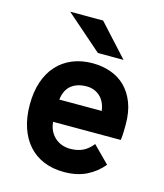

<svg xmlns="http://www.w3.org/2000/svg" viewBox="-111 -816 782 913"><g transform="rotate(15 280.0 -360.0)"><path d="M289.1 12.2Q233.4 12.2 189.2 -6.1Q145 -24.4 114 -59.1Q83 -93.8 66.4 -143.6Q49.8 -193.4 49.8 -255.9Q49.8 -318.4 66.4 -367.9Q83 -417.5 114.3 -451.9Q145.5 -486.3 189.7 -504.6Q233.9 -522.9 289.1 -522.9Q336.4 -522.9 377.9 -508.3Q419.4 -493.7 449.7 -463.9Q480 -434.1 497.6 -388.9Q515.1 -343.8 515.1 -282.2Q515.1 -267.1 514.6 -246.3Q514.2 -225.6 511.2 -205.1H178.2Q180.2 -180.2 189.9 -161.1Q199.7 -142.1 214.6 -128.9Q229.5 -115.7 248.5 -108.9Q267.6 -102.1 289.1 -102.1Q324.2 -102.1 350.6 -114.5Q377 -127 398.9 -154.8L479 -74.2Q446.8 -34.7 399.9 -11.2Q353 12.2 289.1 12.2ZM289.1 -409.2Q243.2 -409.2 214.1 -386.2Q185.1 -363.3 179.2 -314.9H388.2Q381.8 -360.4 355 -384.8Q328.1 -409.2 289.1 -409.2ZM299.3 -576.2 121.1 -731.9H283.2L425.3 -576.2Z"/></g></svg>

Font: Overpass
Style: Bold
Weight: 700
Designer: Delve Withrington
Foundry: Delve Fonts
Version: Version 1.001